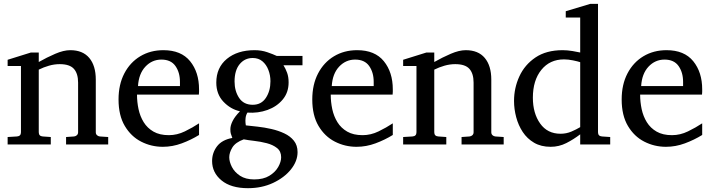

<svg xmlns="http://www.w3.org/2000/svg" viewBox="-20 -757 3733 1006"><path d="M546.9 0H326.2V-39.1L368.2 -42Q377 -43 383.1 -48.8Q389.2 -54.7 389.2 -64V-324.2Q389.2 -371.6 367.2 -396.2Q345.2 -420.9 293 -420.9Q264.6 -420.9 236.6 -412.8Q208.5 -404.8 183.1 -392.1V-64Q183.1 -43.5 204.1 -42L246.1 -39.1V0H20V-39.1L68.8 -42Q89.8 -43.5 89.8 -64V-411.1H20V-443.8L142.1 -481.9H183.1V-432.1Q225.1 -456.1 269.3 -475.1Q313.5 -494.1 348.1 -494.1Q413.6 -494.1 447.8 -453.4Q481.9 -412.6 481.9 -339.8V-64Q481.9 -54.7 488 -48.8Q494.1 -43 502.9 -42L546.9 -39.1Z M1022.9 -49.8Q981 -23.9 932.4 -5.9Q883.8 12.2 833 12.2Q772.5 12.2 719.5 -14.9Q666.5 -42 633.8 -97.2Q601.1 -152.3 601.1 -235.8Q601.1 -314 631.3 -372.1Q661.6 -430.2 714.8 -462.2Q768.1 -494.1 835.9 -494.1Q929.2 -494.1 976.1 -436.3Q1022.9 -378.4 1022.9 -289.1Q1022.9 -284.2 1022.9 -276.1Q1022.9 -268.1 1022 -261.2H697.8Q697.8 -223.1 705.8 -185.3Q713.9 -147.5 732.9 -116.7Q752 -85.9 784.2 -67.4Q816.4 -48.8 864.7 -48.8Q907.7 -48.8 948.5 -68.6Q989.3 -88.4 1022.9 -110.8ZM922.9 -306.2V-328.1Q922.9 -377.4 899.2 -411.1Q875.5 -444.8 825.7 -444.8Q776.4 -444.8 741.7 -407.7Q707 -370.6 703.1 -306.2Z M1564.9 -415H1465.3Q1476.6 -397 1484.4 -375.5Q1492.2 -354 1492.2 -325.2Q1492.2 -272.5 1461.4 -235.6Q1430.7 -198.7 1381.6 -180.9Q1332.5 -163.1 1276.4 -167Q1268.6 -154.3 1266.8 -139.2Q1265.1 -124 1266.4 -112.8Q1267.6 -101.6 1268.1 -100.1Q1294.9 -97.2 1330.3 -93.3Q1365.7 -89.4 1402.1 -81.1Q1438.5 -72.8 1469.7 -58.1Q1501 -43.5 1520 -19.5Q1539.1 4.4 1539.1 40Q1539.1 87.4 1504.4 130.6Q1469.7 173.8 1410.9 201.4Q1352.1 229 1279.3 229Q1189.9 229 1140.6 188.2Q1091.3 147.5 1091.3 86.9Q1091.3 43.5 1117.2 9.5Q1143.1 -24.4 1197.3 -34.2Q1191.9 -49.8 1189.5 -56.6Q1187 -63.5 1187 -80.1Q1187 -99.6 1199 -123.3Q1210.9 -147 1237.3 -173.8Q1187.5 -185.1 1150.4 -224.4Q1113.3 -263.7 1113.3 -324.2Q1113.3 -402.8 1168.7 -448.5Q1224.1 -494.1 1314 -494.1Q1349.6 -494.1 1380.1 -483.6Q1410.6 -473.1 1430.2 -463.9H1564.9ZM1397 -331.1Q1397 -362.8 1386.2 -390.6Q1375.5 -418.5 1355 -435.8Q1334.5 -453.1 1304.2 -453.1Q1262.2 -453.1 1235.6 -420.7Q1209 -388.2 1209 -330.1Q1209 -279.8 1232.9 -243.9Q1256.8 -208 1304.2 -208Q1349.1 -208 1373 -244.1Q1397 -280.3 1397 -331.1ZM1453.1 66.9Q1453.1 35.6 1431.4 18.6Q1409.7 1.5 1377.4 -6.8Q1345.2 -15.1 1312.5 -18.8Q1279.8 -22.5 1257.3 -26.9Q1213.9 -11.2 1197.5 15.6Q1181.2 42.5 1181.2 66.9Q1181.2 90.8 1195.1 117.9Q1209 145 1238 164.1Q1267.1 183.1 1312 183.1Q1359.9 183.1 1391.1 164.1Q1422.4 145 1437.7 117.9Q1453.1 90.8 1453.1 66.9Z M2038.1 -49.8Q1996.1 -23.9 1947.5 -5.9Q1898.9 12.2 1848.1 12.2Q1787.6 12.2 1734.6 -14.9Q1681.6 -42 1648.9 -97.2Q1616.2 -152.3 1616.2 -235.8Q1616.2 -314 1646.5 -372.1Q1676.8 -430.2 1730 -462.2Q1783.2 -494.1 1851.1 -494.1Q1944.3 -494.1 1991.2 -436.3Q2038.1 -378.4 2038.1 -289.1Q2038.1 -284.2 2038.1 -276.1Q2038.1 -268.1 2037.1 -261.2H1712.9Q1712.9 -223.1 1720.9 -185.3Q1729 -147.5 1748 -116.7Q1767.1 -85.9 1799.3 -67.4Q1831.5 -48.8 1879.9 -48.8Q1922.9 -48.8 1963.6 -68.6Q2004.4 -88.4 2038.1 -110.8ZM1938 -306.2V-328.1Q1938 -377.4 1914.3 -411.1Q1890.6 -444.8 1840.8 -444.8Q1791.5 -444.8 1756.8 -407.7Q1722.2 -370.6 1718.3 -306.2Z M2619.1 0H2398.4V-39.1L2440.4 -42Q2449.2 -43 2455.3 -48.8Q2461.4 -54.7 2461.4 -64V-324.2Q2461.4 -371.6 2439.5 -396.2Q2417.5 -420.9 2365.2 -420.9Q2336.9 -420.9 2308.8 -412.8Q2280.8 -404.8 2255.4 -392.1V-64Q2255.4 -43.5 2276.4 -42L2318.4 -39.1V0H2092.3V-39.1L2141.1 -42Q2162.1 -43.5 2162.1 -64V-411.1H2092.3V-443.8L2214.4 -481.9H2255.4V-432.1Q2297.4 -456.1 2341.6 -475.1Q2385.7 -494.1 2420.4 -494.1Q2485.8 -494.1 2520 -453.4Q2554.2 -412.6 2554.2 -339.8V-64Q2554.2 -54.7 2560.3 -48.8Q2566.4 -43 2575.2 -42L2619.1 -39.1Z M3177.2 0H3020V-53.2Q2985.8 -26.9 2947.3 -7.3Q2908.7 12.2 2865.2 12.2Q2814.9 12.2 2778.6 -9Q2742.2 -30.3 2719 -65.4Q2695.8 -100.6 2684.6 -143.1Q2673.3 -185.5 2673.3 -228Q2673.3 -295.9 2701.2 -356.7Q2729 -417.5 2785.6 -455.8Q2842.3 -494.1 2928.2 -494.1Q2952.1 -494.1 2980.2 -489.5Q3008.3 -484.9 3020 -481.9V-665H2944.3V-698.2L3073.2 -736.8H3113.3V-64Q3113.3 -43.5 3134.3 -42L3177.2 -39.1ZM3020 -90.8V-431.2Q3007.3 -435.5 2982.2 -440.7Q2957 -445.8 2935.1 -445.8Q2860.8 -445.8 2816.4 -390.9Q2772 -335.9 2772 -245.1Q2772 -163.6 2810.1 -109.9Q2848.1 -56.2 2917 -56.2Q2947.3 -56.2 2973.9 -67.6Q3000.5 -79.1 3020 -90.8Z M3659.2 -49.8Q3617.2 -23.9 3568.6 -5.9Q3520 12.2 3469.2 12.2Q3408.7 12.2 3355.7 -14.9Q3302.7 -42 3270 -97.2Q3237.3 -152.3 3237.3 -235.8Q3237.3 -314 3267.6 -372.1Q3297.9 -430.2 3351.1 -462.2Q3404.3 -494.1 3472.2 -494.1Q3565.4 -494.1 3612.3 -436.3Q3659.2 -378.4 3659.2 -289.1Q3659.2 -284.2 3659.2 -276.1Q3659.2 -268.1 3658.2 -261.2H3334Q3334 -223.1 3342 -185.3Q3350.1 -147.5 3369.1 -116.7Q3388.2 -85.9 3420.4 -67.4Q3452.6 -48.8 3501 -48.8Q3543.9 -48.8 3584.7 -68.6Q3625.5 -88.4 3659.2 -110.8ZM3559.1 -306.2V-328.1Q3559.1 -377.4 3535.4 -411.1Q3511.7 -444.8 3461.9 -444.8Q3412.6 -444.8 3377.9 -407.7Q3343.3 -370.6 3339.4 -306.2Z"/></svg>

Font: Eeyek
Style: Regular
Weight: 400
Designer: Pravabati Chingangbam and Tabish
Foundry: SIL International
Version: Version 2.000